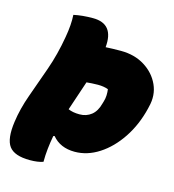

<svg xmlns="http://www.w3.org/2000/svg" viewBox="-107 -799 814 898"><g transform="rotate(15 300.0 -350.0)"><path d="M140 -700Q181 -709 233 -709Q336 -709 325 -593Q360 -595 399 -595Q465 -595 514 -564.5Q563 -534 585.5 -484.5Q608 -435 593 -377L591 -368Q571 -285 528 -220.5Q485 -156 428.5 -119.5Q372 -83 311 -83Q241 -83 202 -130L196 -128Q190 -96 186.5 -64Q183 -32 183 0Q158 9 119 9Q44 9 18 -26Q-8 -61 4 -146Q13 -211 38 -280.5Q63 -350 90 -426.5Q117 -503 132 -591Q143 -653 140 -700ZM336 -414Q320 -414 306.5 -413Q293 -412 281 -411Q269 -375 257 -339.5Q245 -304 233 -268Q255 -258 288 -258Q321 -258 345 -277Q369 -296 379 -335L382 -345Q387 -361 387.5 -377Q388 -393 386 -406Q365 -414 336 -414Z"/></g></svg>

Font: Recursive Sn Csl St Blk
Style: Italic
Weight: 900
Italic angle: -15°
Version: Version 1.079;hotconv 1.0.112;makeotfexe 2.5.65598; ttfautoh